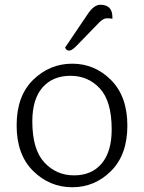

<svg xmlns="http://www.w3.org/2000/svg" viewBox="-20 -780 605 808"><path d="M348 -719Q375 -760 402 -760Q453 -760 453 -708Q453 -705 453 -701Q445 -703 430 -703Q415 -703 398 -686L299 -584Q281 -567 271 -567Q259 -567 254 -580ZM116 -269Q116 -151 166.5 -96.5Q217 -42 291.5 -42Q366 -42 408 -92Q450 -142 450 -235Q450 -354 400.5 -407.5Q351 -461 276.5 -461Q202 -461 159 -412Q116 -363 116 -269ZM119.5 -444Q189 -512 284 -512Q379 -512 447.5 -443Q516 -374 516 -251.5Q516 -129 447.5 -60.5Q379 8 284 8Q189 8 119.5 -60.5Q50 -129 50 -252.5Q50 -376 119.5 -444Z"/></svg>

Font: Laila Light
Style: Regular
Weight: 300
Designer: Hitesh Malaviya
Foundry: Indian Type Foundry
Version: Version 1.302;PS 1.0;hotconv 1.0.78;makeotf.lib2.5.61930; tt